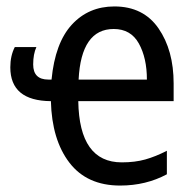

<svg xmlns="http://www.w3.org/2000/svg" viewBox="-20 -566 602 596"><path d="M436 -319H224Q232 -476 333 -476Q386 -476 411 -431Q436 -386 436 -319ZM140 -319H130Q83 -319 83 -366Q83 -398 93 -420H26Q12 -393 12 -357Q12 -253 138 -252Q141 -132 195.5 -61Q250 10 353 10Q433 10 498 -25V-98Q463 -80 431 -71Q399 -62 358 -62Q226 -62 223 -252H519V-307Q519 -410 472 -478Q425 -546 335 -546Q255 -546 203 -489.5Q151 -433 140 -319Z"/></svg>

Font: Noto Sans Display SemiCondensed
Style: Regular
Weight: 400
Width: 4
Designer: Monotype Design team
Foundry: Monotype Imaging Inc.
Version: 1.000